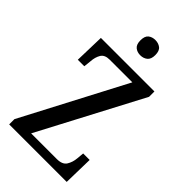

<svg xmlns="http://www.w3.org/2000/svg" viewBox="-277 -1006 1088 1088"><g transform="rotate(45 267.5 -462.0)"><path d="M33 0V-42L358 -662H176Q137 -662 122.5 -637.5Q108 -613 106 -579L101 -534H49L54 -714H483V-671L157 -52H363Q407 -52 423 -77.5Q439 -103 442 -137L446 -180H498L494 0ZM281 -802Q256 -802 239 -816Q222 -830 222 -863Q222 -897 239 -910.5Q256 -924 281 -924Q306 -924 323.5 -910.5Q341 -897 341 -863Q341 -830 323.5 -816Q306 -802 281 -802Z"/></g></svg>

Font: Noto Serif Lao Condensed Medium
Style: Regular
Weight: 500
Width: 3
Designer: Monotype Design Team
Foundry: Monotype Imaging Inc.
Version: Version 2.003; ttfautohint (v1.8.4.7-5d5b)